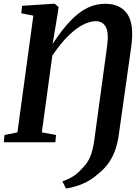

<svg xmlns="http://www.w3.org/2000/svg" viewBox="-26 -772 739 1042"><path d="M332 251 312.5 212Q341 203 367.5 187Q394 171 415.5 146.5Q445 119.5 461.2 84Q477.5 48.5 485.5 -10L555 -519.5Q565.5 -594 548.2 -625.5Q531 -657 494 -657Q463.5 -657 426.8 -639Q390 -621 347.5 -580.2Q305 -539.5 258 -470.5L201 -53.5L278 -39.5L274.5 0H-5.5L-1.5 -39.5L68.5 -53.5L155 -687L89.5 -700L94 -740.5L262.5 -751.5H271.5L292 -733.5L286 -692L259.5 -533.5Q310.5 -611.5 356.8 -659.5Q403 -707.5 449 -729.5Q495 -751.5 544 -751.5Q628 -751.5 665.8 -695Q703.5 -638.5 685.5 -513.5L619 -42.5Q612 10 596.2 50.5Q580.5 91 556.5 121.8Q532.5 152.5 500 177Q467.5 206.5 421.8 225.8Q376 245 332 251Z"/></svg>

Font: Merriweather 48pt SemiBold
Style: Italic
Weight: 600
Italic angle: -7.8°
Designer: Eben Sorkin
Foundry: Eben Sorkin
Version: Version 2.101